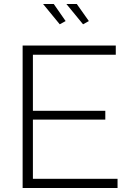

<svg xmlns="http://www.w3.org/2000/svg" viewBox="-20 -937 652 957"><path d="M194.8 -917H248L307.1 -832L277.8 -815.9ZM311 -917H362.8L422.9 -832L394 -815.9ZM565.9 -45.9V0H92.8V-710H557.1V-664.1H144V-384.8H504.9V-340.8H144V-45.9Z"/></svg>

Font: Rawline Light
Style: Regular
Weight: 300
Designer: Matt McInerney, Pablo Impallari, Rodrigo Fuenzalida
Foundry: Matt McInerney, Pablo Impallari, Rodrigo Fuenzalida
Version: Version 4.020;PS 004.020;hotconv 1.0.88;makeotf.lib2.5.64775